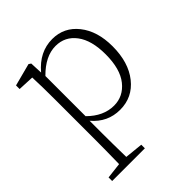

<svg xmlns="http://www.w3.org/2000/svg" viewBox="-202 -612 980 980"><g transform="rotate(-45 288.5 -121.5)"><path d="M178 -377V-87Q243 -22 319 -22Q386 -22 430 -77Q474 -132 474 -238Q474 -339 432.5 -394Q391 -449 323 -449Q249 -449 178 -377ZM172 -473 175 -405Q243 -486 336 -486Q421 -486 474.5 -418.5Q528 -351 528 -242Q528 -126 472 -55.5Q416 15 326 15Q236 15 176 -56V33Q176 101 178 207L276 217V243H40V217L126 207Q128 101 128 33V-257Q128 -350 125 -419L38 -423V-449L160 -481Z"/></g></svg>

Font: TypoPRO Source Serif Pro
Style: Regular
Weight: 300
Designer: Frank Grießhammer
Foundry: Adobe Systems Incorporated
Version: Version 1.017;PS (version unavailable);hotconv 1.0.79;makeot